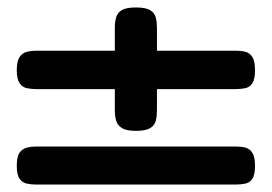

<svg xmlns="http://www.w3.org/2000/svg" viewBox="-20 -486 729 515"><path d="M77 -247Q64 -247 52 -249.5Q40 -252 32.5 -263Q25 -274 25 -298Q25 -322 32.5 -333Q40 -344 52 -347Q64 -350 76 -350H613Q627 -350 638.5 -347Q650 -344 657 -333Q664 -322 664 -297Q664 -274 657 -263Q650 -252 638 -249.5Q626 -247 612 -247ZM345 -135Q319 -135 307 -142.5Q295 -150 291.5 -162.5Q288 -175 288 -190V-412Q288 -427 291.5 -439.5Q295 -452 307 -459Q319 -466 345 -466Q371 -466 383 -458.5Q395 -451 398 -438.5Q401 -426 401 -410V-191Q401 -175 398 -162.5Q395 -150 383 -142.5Q371 -135 345 -135ZM77 9Q64 9 52 6.5Q40 4 32.5 -6.5Q25 -17 25 -41Q25 -66 32.5 -76.5Q40 -87 52 -90Q64 -93 76 -93H613Q627 -93 638.5 -90Q650 -87 657 -76Q664 -65 664 -41Q664 -17 657 -6.5Q650 4 638 6.5Q626 9 612 9Z"/></svg>

Font: Fredoka Expanded Medium
Style: Regular
Weight: 500
Width: 7
Designer: Ben Nathan
Foundry: Milena B. Brandão, Ben Nathan
Version: Version 2.001